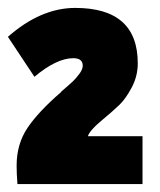

<svg xmlns="http://www.w3.org/2000/svg" viewBox="-23 -750 405 485"><path d="M325 -590Q325 -558 310 -529.5Q295 -501 279 -485.5Q263 -470 233 -445Q204 -421 199 -406H337V-285H21Q19 -311 19 -332Q19 -386 46.5 -427Q74 -468 132 -518H131Q152 -536 160.5 -544Q169 -552 177.5 -563.5Q186 -575 186 -584Q186 -603 162 -603Q120 -603 64 -556L-3 -657Q80 -730 167 -730Q325 -730 325 -590Z"/></svg>

Font: Repo
Style: ExtraBold
Weight: 800
Designer: Stefan Peev
Foundry: Context Ltd
Version: Version 001.000